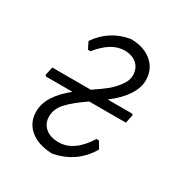

<svg xmlns="http://www.w3.org/2000/svg" viewBox="-119 -551 614 648"><g transform="rotate(30 188.0 -227.0)"><path d="M171 7Q116 5 85 -21Q54 -47 54 -90Q54 -150 127 -208H23L20 -213L27 -245H177Q211 -268 227.5 -281.5Q244 -295 260 -316Q276 -337 276 -357Q276 -385 258 -401Q240 -417 210 -417Q159 -417 111 -357H101L88 -384Q133 -449 209 -461Q260 -461 291 -434.5Q322 -408 322 -365Q322 -306 243 -245H339L342 -241L335 -208H192Q147 -177 123.5 -152Q100 -127 100 -97Q100 -70 119 -53.5Q138 -37 171 -37Q231 -37 277 -111L287 -110L302 -84Q258 -9 171 7Z"/></g></svg>

Font: Alegreya Sans SC Light
Style: Italic
Weight: 300
Italic angle: -7°
Designer: Juan Pablo del Peral
Foundry: Huerta Tipografica
Version: Version 2.007